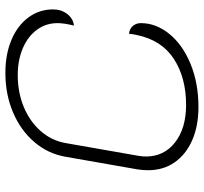

<svg xmlns="http://www.w3.org/2000/svg" viewBox="-42 -707 758 714"><g transform="rotate(-90 337.0 -350.0)"><path d="M61 -178Q61 -198 64 -217L111 -485Q122 -550 165.5 -601Q209 -652 276 -680.5Q343 -709 423 -709Q492 -709 545.5 -686.5Q599 -664 629 -623.5Q659 -583 659 -532Q659 -501 642 -479Q625 -457 599 -454Q608 -492 608 -515Q608 -558 583.5 -591.5Q559 -625 515 -644Q471 -663 415 -663Q350 -663 296 -640.5Q242 -618 206.5 -577.5Q171 -537 162 -485L115 -217Q112 -201 112 -186Q112 -119 164.5 -78Q217 -37 304 -37Q405 -37 475 -82.5Q545 -128 564 -221Q565 -225 566.5 -234Q568 -243 568 -249Q586 -248 597 -235.5Q608 -223 608 -205Q608 -149 568 -99.5Q528 -50 456.5 -20.5Q385 9 296 9Q225 9 172 -14.5Q119 -38 90 -80Q61 -122 61 -178Z"/></g></svg>

Font: K2D Thin
Style: Italic
Weight: 100
Italic angle: -10°
Designer: Katatrad Aksorn Co.,Ltd.
Foundry: Cadson Demak Co.,Ltd.
Version: Version 1.000; ttfautohint (v1.6)